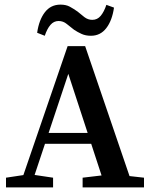

<svg xmlns="http://www.w3.org/2000/svg" viewBox="-20 -812 655 832"><path d="M6 0V-42L99 -56H116L210 -42V0ZM63 0 273 -612H349L558 0H437L276 -492L112 0ZM155 -189 171 -236H419L436 -189ZM338 0V-42L448 -55H488L604 -42V0ZM141 -670Q149 -726 174.5 -759Q200 -792 242 -792Q266 -792 282.5 -783Q299 -774 316 -762Q330 -750 345.5 -738Q361 -726 380 -726Q402 -726 416.5 -743.5Q431 -761 441 -791L474 -779Q466 -723 440.5 -690Q415 -657 374 -657Q351 -657 333.5 -665Q316 -673 301 -683Q285 -695 269.5 -708Q254 -721 234 -721Q213 -721 198.5 -704Q184 -687 174 -657Z"/></svg>

Font: Lisu Bosa
Style: Bold
Weight: 700
Designer: David Morse, Annie Olsen, Victor Gaultney, Frank Grießhammer (Latin)
Foundry: SIL International
Version: Version 2.000